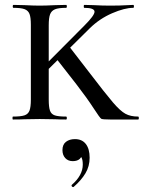

<svg xmlns="http://www.w3.org/2000/svg" viewBox="-20 -488 587 784"><path d="M33 -12Q65 -12 80 -17Q95 -22 100.5 -36.5Q106 -51 106 -81V-387Q106 -417 100.5 -431Q95 -445 80.5 -450.5Q66 -456 35 -456Q32 -456 32 -462Q32 -468 35 -468L80 -467Q118 -465 142 -465Q166 -465 206 -467L250 -468Q253 -468 253 -462Q253 -456 250 -456Q219 -456 204.5 -450Q190 -444 184.5 -429.5Q179 -415 179 -385V-81Q179 -51 184 -36.5Q189 -22 203.5 -17Q218 -12 250 -12Q253 -12 253 -6Q253 0 250 0Q221 0 205 -1L142 -2L80 -1Q63 0 33 0Q31 0 31 -6Q31 -12 33 -12ZM291 -145 209 -250 262 -299 340 -198Q411 -105 441 -70Q471 -35 492 -23.5Q513 -12 544 -12Q547 -12 547 -6Q547 0 544 0H431Q399 0 393.5 -3Q388 -6 361.5 -47Q335 -88 291 -145ZM366 -440Q366 -456 324 -456Q322 -456 322 -462Q322 -468 324 -468L363 -467Q397 -465 430 -465Q470 -465 502 -467Q511 -468 524 -468Q527 -468 527 -462Q527 -456 524 -456Q489 -456 438 -434Q387 -412 347 -373L156 -184L128 -186L325 -384Q366 -425 366 -440ZM279 276Q275 276 273 272.5Q271 269 273 267Q318 228 318 184Q318 163 312 154Q306 145 294 142L315 132Q316 151 306 160.5Q296 170 277 170Q258 170 246.5 157.5Q235 145 235 125Q235 102 249.5 91Q264 80 286 80Q315 80 330.5 100Q346 120 346 156Q346 191 329 219.5Q312 248 281 275Z"/></svg>

Font: Cormorant Unicase Medium
Style: Regular
Weight: 500
Designer: Christian Thalmann (Catharsis Fonts)
Foundry: Catharsis Fonts
Version: Version 4.000